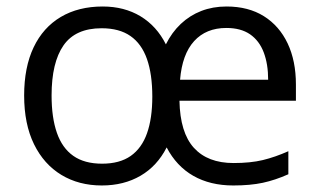

<svg xmlns="http://www.w3.org/2000/svg" viewBox="-20 -564 988 594"><path d="M680.7 -543.9Q748.5 -543.9 796.4 -513.9Q844.2 -483.9 869.9 -429.7Q895.5 -375.5 895.5 -302.7V-252.4H535.2Q537.1 -153.8 579.8 -106.7Q622.6 -59.6 702.6 -59.6Q754.9 -59.6 793.2 -68.8Q831.5 -78.1 872.1 -96.2V-24.9Q831.5 -6.8 793 1.5Q754.4 9.8 701.7 9.8Q630.4 9.8 578.1 -20Q525.9 -49.8 495.6 -107.9Q466.3 -50.3 414.8 -20.3Q363.3 9.8 294.9 9.8Q224.1 9.8 169.9 -22.9Q115.7 -55.7 85.2 -117.9Q54.7 -180.2 54.7 -268.6Q54.7 -356 84 -417.5Q113.3 -479 168 -511.5Q222.7 -543.9 297.9 -543.9Q364.3 -543.9 414.6 -513.7Q464.8 -483.4 493.2 -426.8Q511.7 -463.9 539.3 -490Q566.9 -516.1 602.5 -530Q638.2 -543.9 680.7 -543.9ZM294.4 -476.6Q213.4 -476.6 176.5 -423.6Q139.6 -370.6 139.6 -268.6Q139.6 -200.2 156 -153.1Q172.4 -106 206.8 -81.8Q241.2 -57.6 295.9 -57.6Q350.1 -57.6 384.3 -81.5Q418.5 -105.5 434.8 -151.6Q451.2 -197.8 451.2 -265.1Q451.2 -334.5 434.6 -381.6Q418 -428.7 383.5 -452.6Q349.1 -476.6 294.4 -476.6ZM680.2 -477.5Q617.7 -477.5 580.6 -436.8Q543.5 -396 537.1 -317.4H809.6Q809.6 -365.7 795.9 -401.9Q782.2 -438 753.7 -457.8Q725.1 -477.5 680.2 -477.5Z"/></svg>

Font: Wonky
Style: Regular
Weight: 400
Designer: Monotype Design Team
Foundry: Monotype Imaging Inc.
Version: Version 3.000